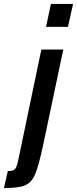

<svg xmlns="http://www.w3.org/2000/svg" viewBox="-122 -763 393 980"><path d="M113 -626 138 -743H251L225 -626ZM-30 60 89 -510H201L97 -17Q75 85 57 127Q39 169 5.5 183Q-28 197 -102 197L-82 110Q-54 110 -45.5 100Q-37 90 -30 60Z"/></svg>

Font: Saira Ultra Condensed ExtraBold
Style: Italic
Weight: 800
Width: 1
Italic angle: -12°
Designer: Hector Gatti with collaboration of the Omnibus-Type team
Foundry: Omnibus-Type
Version: Version 1.001; ttfautohint (v1.8)